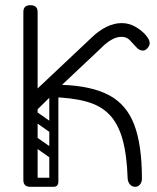

<svg xmlns="http://www.w3.org/2000/svg" viewBox="-20 -720 607 740"><path d="M501 0Q489 0 481 -9Q473 -18 472 -32Q469 -124 452 -184Q435 -244 401 -279Q367 -314 311 -329Q255 -344 173 -346L120 -294L75 -332L334 -576Q343 -585 354 -585Q370 -585 376.5 -576.5Q383 -568 383 -561Q383 -553 380 -547.5Q377 -542 372 -537L219 -393Q333 -389 400.5 -353Q468 -317 497.5 -239Q527 -161 527 -31Q527 -18 519.5 -9Q512 0 501 0ZM97 0Q70 0 70 -26V-674Q70 -700 97 -700Q125 -700 125 -674V-26Q125 0 97 0ZM315 -484 300 -501Q290 -513 290 -525Q290 -534 296 -540L334 -576Q361 -602 390.5 -616.5Q420 -631 449 -631Q477 -631 501.5 -617Q526 -603 541.5 -585Q557 -567 557 -554Q557 -544 548.5 -534.5Q540 -525 531 -525Q517 -525 505 -538.5Q493 -552 480.5 -565Q468 -578 449 -578Q430 -578 412 -568Q394 -558 378 -543ZM97 0Q79 0 79 -17Q79 -35 97 -35H186Q204 -35 204 -17Q204 0 186 0ZM80 -200Q90 -213 103 -204L197 -138Q211 -129 200 -113Q190 -100 177 -109L83 -175Q78 -179 76.5 -186Q75 -193 80 -200ZM80 -298Q90 -311 103 -302L197 -236Q211 -227 200 -211Q190 -198 177 -207L83 -273Q78 -277 76.5 -284Q75 -291 80 -298ZM187 -2Q170 -2 170 -19V-351Q170 -368 187 -368Q205 -368 205 -352V-20Q205 -2 187 -2ZM91 -2Q74 -2 74 -19V-351Q74 -368 91 -368Q109 -368 109 -352V-20Q109 -2 91 -2Z"/></svg>

Font: Agu Display
Style: Regular
Weight: 400
Designer: Oluwaseun Badejo
Version: Version 1.103